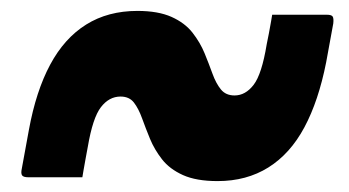

<svg xmlns="http://www.w3.org/2000/svg" viewBox="-20 -476 640 352"><path d="M379 -144Q432 -144 472 -169Q512 -194 538 -242.5Q564 -291 578 -362L591 -433Q592 -442 590 -445.5Q588 -449 579 -449Q554 -449 529 -449Q504 -449 479 -449L477 -437Q475 -426 473 -415Q471 -404 469 -395Q460 -340 445 -320.5Q430 -301 410 -301Q394 -301 385 -312Q376 -323 369.5 -341Q363 -359 355 -378.5Q347 -398 333 -416Q319 -434 294.5 -445Q270 -456 232 -456Q178 -456 138 -431Q98 -406 72 -357.5Q46 -309 33 -238L20 -167Q18 -158 20.5 -154.5Q23 -151 32 -151Q57 -151 81.5 -151Q106 -151 131 -151L133 -163Q135 -174 137 -185.5Q139 -197 141 -207Q150 -260 165 -279.5Q180 -299 201 -299Q217 -299 225.5 -288Q234 -277 240.5 -259Q247 -241 255 -221.5Q263 -202 277 -184Q291 -166 315.5 -155Q340 -144 379 -144Z"/></svg>

Font: RecMonoLinear Nerd Font Mono
Style: Bold Italic
Weight: 700
Italic angle: -10°
Monospace: yes
Version: Version 1.085; ttfautohint (v1.8.4.7-5d5b);Nerd Fonts 3.2.1